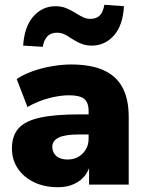

<svg xmlns="http://www.w3.org/2000/svg" viewBox="-20 -773 608 804"><path d="M223 11Q166 11 122.5 -10Q79 -31 54.5 -67.5Q30 -104 30 -151Q30 -205 58 -236Q86 -267 148 -280.5Q210 -294 313 -294H368V-210H313Q284 -210 262.5 -207Q241 -204 227 -197.5Q213 -191 206 -181Q199 -171 199 -158Q199 -135 215.5 -120Q232 -105 263 -105Q288 -105 307.5 -116Q327 -127 339 -146.5Q351 -166 351 -192V-308Q351 -344 332.5 -359Q314 -374 269 -374Q231 -374 185 -362Q139 -350 95 -325L50 -442Q76 -460 114.5 -474Q153 -488 196.5 -495.5Q240 -503 277 -503Q359 -503 412.5 -479.5Q466 -456 492.5 -407.5Q519 -359 519 -283V0H353V-93H359Q354 -61 336 -38Q318 -15 289 -2Q260 11 223 11ZM159 -577 77 -582Q82 -661 119.5 -704Q157 -747 213 -747Q236 -747 255.5 -739.5Q275 -732 297 -718Q318 -705 331 -699.5Q344 -694 358 -694Q384 -694 398 -708.5Q412 -723 417 -753L499 -747Q495 -668 457.5 -625Q420 -582 364 -582Q341 -582 321.5 -589.5Q302 -597 277 -613Q259 -626 246 -631Q233 -636 219 -636Q192 -636 178 -620.5Q164 -605 159 -577Z"/></svg>

Font: Nunito Sans 12pt ExtraLight Black
Style: Regular
Weight: 900
Version: Version 3.101;gftools[0.9.27]